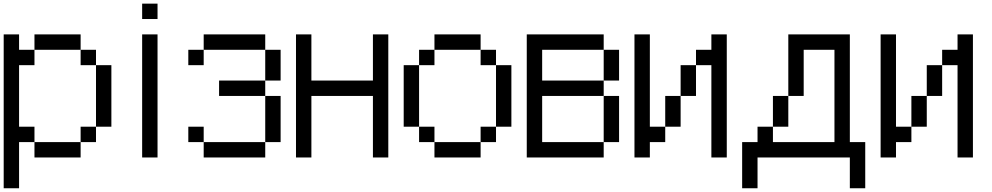

<svg xmlns="http://www.w3.org/2000/svg" viewBox="-20 -853 5373 1040"><path d="M0 166.7V-666.7H83.3V-583.3H166.7V-500H83.3V-166.7H166.7V-83.3H83.3V166.7ZM166.7 -83.3H416.7V0H166.7ZM166.7 -583.3V-666.7H416.7V-583.3ZM500 -166.7V-83.3H416.7V-166.7ZM500 -583.3V-500H416.7V-583.3ZM500 -500H583.3V-166.7H500Z M750 0V-666.7H833.3V0ZM750 -750V-833.3H833.3V-750Z M1000 -83.3V-166.7H1083.3V-83.3ZM1000 -500V-583.3H1083.3V-500ZM1083.3 -83.3H1416.7V0H1083.3ZM1083.3 -583.3V-666.7H1416.7V-583.3ZM1166.7 -333.3V-416.7H1416.7V-333.3ZM1416.7 -83.3V-333.3H1500V-83.3ZM1416.7 -416.7V-583.3H1500V-416.7Z M1583.3 0V-666.7H1666.7V-416.7H2000V-666.7H2083.3V0H2000V-333.3H1666.7V0Z M2166.7 -166.7V-500H2250V-166.7ZM2250 -166.7H2333.3V-83.3H2250ZM2250 -500V-583.3H2333.3V-500ZM2333.3 -83.3H2583.3V0H2333.3ZM2333.3 -583.3V-666.7H2583.3V-583.3ZM2583.3 -83.3V-166.7H2666.7V-83.3ZM2583.3 -583.3H2666.7V-500H2583.3ZM2666.7 -166.7V-500H2750V-166.7Z M2833.3 0V-666.7H3250V-583.3H2916.7V-416.7H3250V-333.3H2916.7V-83.3H3250V0ZM3250 -83.3V-333.3H3333.3V-83.3ZM3250 -416.7V-583.3H3333.3V-416.7Z M3416.7 0V-666.7H3500V-166.7H3583.3V-83.3H3500V0ZM3583.3 -166.7V-333.3H3666.7V-166.7ZM3666.7 -333.3V-500H3750V-333.3ZM3750 -500V-583.3H3833.3V-666.7H3916.7V0H3833.3V-500Z M4000 -83.3H4083.3V-166.7H4166.7V-83.3H4500V-583.3H4333.3V-333.3H4250V-666.7H4583.3V-83.3H4666.7V166.7H4583.3V0H4083.3V166.7H4000ZM4166.7 -166.7V-333.3H4250V-166.7Z M4750 0V-666.7H4833.3V-166.7H4916.7V-83.3H4833.3V0ZM4916.7 -166.7V-333.3H5000V-166.7ZM5000 -333.3V-500H5083.3V-333.3ZM5083.3 -500V-583.3H5166.7V-666.7H5250V0H5166.7V-500Z"/></svg>

Font: Galmuri11 Regular
Style: Regular
Weight: 400
Designer: Minseo Lee (Quiple)
Version: Version 2.356;hotconv 1.1.0;makeotfexe 2.6.0 DEVELOPMENT